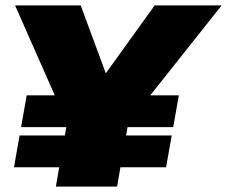

<svg xmlns="http://www.w3.org/2000/svg" viewBox="-20 -695 846 715"><path d="M79.5 -340H184L36 -675H280.5L374 -422L556 -675H805.5L539.5 -340H646L625 -221.5H455L449.5 -190.5H619.5L598.5 -72H428.5L416 0H188L200.5 -72H32L53 -190.5H221.5L227 -221.5H58.5Z"/></svg>

Font: Rudi
Style: Regular
Weight: 400
Italic angle: -10°
Designer: Tyler Finck
Foundry: Etcetera Type Company
Version: Version 1.111; ttfautohint (v1.8.4)